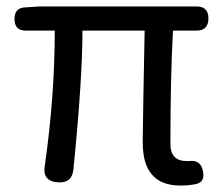

<svg xmlns="http://www.w3.org/2000/svg" viewBox="-20 -563 694 596"><path d="M541 13Q479 13 451 -22Q423 -54 423 -122Q423 -149 425 -259Q428 -404 429 -468H236Q236 -318 208 -38Q204 6 160 3Q111 0 119 -48Q150 -265 150 -468H60Q25 -468 25 -504Q25 -539 58 -540L103 -543H365H590Q627 -543 627 -506Q627 -468 590 -468H517Q509 -326 509 -116Q509 -63 560 -63Q564 -63 567 -63Q603 -68 610 -32Q617 1 590 8Q567 13 541 13Z"/></svg>

Font: GenSenRounded TW R
Style: Regular
Weight: 400
Version: Version 1.501;PS 1;hotconv 16.6.51;makeotf.lib2.5.65220